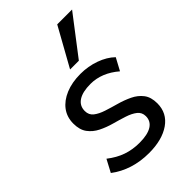

<svg xmlns="http://www.w3.org/2000/svg" viewBox="-231 -863 960 960"><g transform="rotate(-45 248.5 -383.0)"><path d="M235 7Q175 7 123 -9.5Q71 -26 29 -58L64 -124Q105 -92 147 -77.5Q189 -63 237 -63Q295 -63 324.5 -81.5Q354 -100 354 -135Q354 -162 333.5 -178Q313 -194 280.5 -204.5Q248 -215 211.5 -225Q175 -235 143 -251Q111 -267 91 -294Q71 -321 71 -365Q71 -411 96 -444.5Q121 -478 166.5 -497Q212 -516 272 -516Q326 -516 375 -498.5Q424 -481 456 -450L421 -385Q351 -445 272 -445Q216 -445 186 -425.5Q156 -406 156 -369Q156 -341 176.5 -325Q197 -309 229.5 -298.5Q262 -288 298 -278Q334 -268 366.5 -252.5Q399 -237 419.5 -210.5Q440 -184 440 -140Q440 -71 384 -32Q328 7 235 7ZM313 -568H251L365 -773H470Z"/></g></svg>

Font: Muli Medium
Style: Italic
Weight: 500
Italic angle: -4.541°
Designer: Vernon Adams
Foundry: Vernon Adams
Version: Version 2.100; ttfautohint (v1.8.1.43-b0c9)